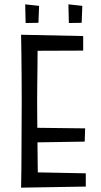

<svg xmlns="http://www.w3.org/2000/svg" viewBox="-20 -859 463 884"><path d="M77 5Q77 5 77.5 -19.5Q78 -44 78.5 -85Q79 -126 79 -177.5Q79 -229 79.5 -284.5Q80 -340 80 -391Q80 -455 79.5 -511Q79 -567 78.5 -609Q78 -651 77.5 -675Q77 -699 77 -699L154 -690Q154 -690 153.5 -670.5Q153 -651 153 -619Q153 -587 152.5 -547.5Q152 -508 151.5 -468Q151 -428 151 -393Q151 -358 151.5 -308.5Q152 -259 152.5 -206.5Q153 -154 153.5 -108Q154 -62 154.5 -33.5Q155 -5 155 -5ZM77 5 121 -66 375 -61V0ZM116 -203V-271L372 -268L370 -207ZM109 -625 77 -699 363 -693V-626ZM96 -839 160 -832 157 -754 98 -753ZM295 -839 359 -832 356 -754 297 -753Z"/></svg>

Font: Truculenta
Style: Regular
Weight: 400
Designer: Ivan Castro, Eva Sanz & Omnibus-Type Team
Foundry: Omnibus-Type
Version: Version 1.002